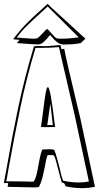

<svg xmlns="http://www.w3.org/2000/svg" viewBox="-29 -952 518 1007"><path d="M419 -749 397 -729 398 -727Q398 -726 373.5 -722.5Q349 -719 325 -719Q321 -719 305 -718.5Q289 -718 272 -730Q255 -742 235 -768Q227 -763 218 -750Q205 -735 194 -727Q183 -719 168 -719L129 -721Q124 -722 60 -726Q62 -729 73 -743L40 -746Q76 -794 110 -828.5Q144 -863 196 -909L221 -932L241 -912ZM182 -882Q134 -838 108 -812.5Q82 -787 59 -755Q130 -749 148 -749Q150 -749 166 -751Q173 -754 194 -777Q213 -798 218 -800Q223 -798 230.5 -789Q238 -780 241 -777Q263 -751 269 -751Q277 -749 292 -749Q325 -749 351 -752.5Q377 -756 382 -756H384L221 -918ZM405 35Q359 35 315 25Q311 13 308 10Q305 7 301 6.5Q297 6 295 5Q287 -20 273 -76Q265 -109 259.5 -124Q254 -139 248 -139Q240 -139 234.5 -138.5Q229 -138 220 -138Q213 -119 206 -77Q198 -38 192 -15Q186 8 175 29Q172 29 166.5 30Q161 31 153 31Q142 30 107 30L64 29L11 28L14 8H-9L5 -66Q33 -228 66 -385.5Q99 -543 149 -709Q167 -711 170 -711Q174 -711 196 -710Q218 -709 288 -716Q292 -699 293 -694L308 -696Q317 -645 371 -420Q391 -338 392 -333L469 28Q429 35 405 35ZM280 -705Q236 -701 193 -701H172Q160 -701 157 -700Q109 -539 77.5 -387Q46 -235 15 -63Q12 -44 9 -27.5Q6 -11 4 -2L6 -1H30L109 0Q119 1 133 1Q144 1 146 0L149 -1Q158 -16 163 -37Q168 -58 174 -93Q184 -149 193 -168Q204 -168 211 -168.5Q218 -169 222 -169H235L255 -167Q263 -149 271.5 -117Q280 -85 282 -77Q292 -30 302 -4H303Q342 5 385 5Q410 5 437 0V-1L362 -351ZM186 -286Q198 -375 197 -367Q205 -434 210.5 -464.5Q216 -495 222 -495Q229 -495 237.5 -448Q246 -401 260 -286L210 -285ZM235 -410 219 -296H248Z"/></svg>

Font: Londrina Shadow
Style: Regular
Weight: 400
Designer: Marcelo Magalhaes
Foundry: Marcelo Magalhães
Version: Version 1.002